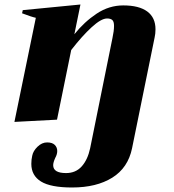

<svg xmlns="http://www.w3.org/2000/svg" viewBox="-20 -531 771 852"><path d="M670 -401Q670 -381 666 -364L566 127Q548 214 478 257.5Q408 301 300 301Q205 301 162 274.5Q119 248 119 196Q119 177 123 160Q127 139 146.5 120Q166 101 189 101Q212 101 223 112Q234 123 234 139Q234 154 225 170Q216 190 216 202Q216 237 273 237Q316 237 342.5 207.5Q369 178 380 127L479 -362Q486 -394 486 -416Q486 -435 478.5 -442Q471 -449 455 -449Q429 -449 386.5 -410Q344 -371 296 -309L233 0L44 10L139 -452Q120 -456 78 -472L81 -486L337 -511L310 -379Q354 -434 409 -470.5Q464 -507 527 -507Q597 -507 633.5 -480Q670 -453 670 -401Z"/></svg>

Font: Trirong Black
Style: Italic
Weight: 900
Italic angle: -12°
Designer: Katatrad Team
Foundry: CadsonDemak
Version: Version 1.001